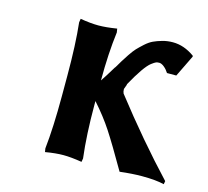

<svg xmlns="http://www.w3.org/2000/svg" viewBox="-73 -524 667 615"><g transform="rotate(15 260.0 -216.5)"><path d="M129.9 -181.2V-249Q129.9 -353 122.1 -423.8L124 -436Q158.2 -430.2 184.1 -430.2Q209 -430.2 245.1 -436L247.1 -423.8Q237.8 -351.6 237.8 -262.2Q247.1 -275.4 271 -314.9V-314Q281.2 -331.1 285.6 -338.6Q290 -346.2 301 -362.5Q312 -378.9 319.8 -387.2Q327.6 -395.5 340.8 -407.5Q354 -419.4 366.2 -425Q378.4 -430.7 394.8 -435.3Q411.1 -439.9 429.2 -439.9Q466.3 -439.9 501 -415L502 -412.1L466.8 -339.8H436Q429.2 -350.6 420.2 -357.9Q411.1 -365.2 403.8 -365.2Q397.5 -365.2 393.1 -363.5Q388.7 -361.8 378.7 -354.2Q368.7 -346.7 354 -325.7Q339.4 -304.7 320.8 -271H321.8L315.9 -254.9Q315.9 -246.1 318.8 -240.2Q419.9 -110.4 520 -3.9L518.1 6.8Q490.2 0 444.8 0Q412.6 0 371.1 4.9Q324.7 -75.7 299.3 -114.5Q273.9 -153.3 237.8 -193.8V-181.2Q237.8 -82 247.1 -5.9L245.1 5.9Q209 0 184.1 0Q158.2 0 124 5.9L122.1 -5.9Q129.9 -76.7 129.9 -181.2Z"/></g></svg>

Font: Linear Smooth
Style: Bold
Weight: 700
Designer: Philipp H. Poll, Flanker
Foundry: Philipp H. Poll, reworked by Flanker
Version: Version 1.061 | FøM Fix